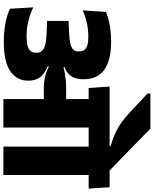

<svg xmlns="http://www.w3.org/2000/svg" viewBox="96 -1026 930 1163"><g transform="rotate(90 561.5 -445.0)"><path d="M546.5 -890.5V-873.5L640.5 -785.5Q670 -757.5 694.8 -736.8Q719.5 -716 744.5 -700.5Q769.5 -685 798.8 -672.8Q828 -660.5 865.5 -649.5V-617.5H1020.5V-636.5Q1005.5 -650.5 979.8 -675.8Q954 -701 922.5 -731.5Q891 -762 859.5 -792.8Q828 -823.5 801.8 -849.2Q775.5 -875 760 -890.5ZM1040.5 0V-559.5H868.5V0ZM1123 -516.5 1114.5 -643.5H786L795 -516.5ZM835.5 -516.5 826.5 -643.5H504.5L513.5 -516.5ZM580.5 0H753V-562H580.5ZM25 -181.5 33.5 -39.5Q75 -20.5 126.5 -11.5Q178 -2.5 234 -2.5Q355.5 -2.5 412.2 -42.2Q469 -82 469 -149V-153Q469 -185 456.2 -210Q443.5 -235 409.8 -255Q376 -275 313 -292.5L310.5 -356Q366 -358.5 399 -374.8Q432 -391 446.2 -418Q460.5 -445 460.5 -481.5V-489Q460.5 -539.5 437 -576Q413.5 -612.5 363.5 -632.5Q313.5 -652.5 234 -652.5Q179.5 -652.5 134.2 -644.5Q89 -636.5 53 -621.5L43.5 -481Q79.5 -496.5 119.5 -505.5Q159.5 -514.5 203 -514.5Q252.5 -514.5 272.2 -500.8Q292 -487 292 -459V-456Q292 -437.5 282.8 -425.5Q273.5 -413.5 249.5 -407Q225.5 -400.5 181 -398L107.5 -395V-264.5L189 -261.5Q230 -259.5 254.2 -252.8Q278.5 -246 289.2 -233.2Q300 -220.5 300 -202V-198.5Q300 -178.5 290.5 -165.8Q281 -153 258.8 -146.8Q236.5 -140.5 198 -140.5Q151.5 -140.5 106.8 -151.8Q62 -163 25 -181.5ZM304 -367.5V-280L378 -264L382.5 -275.5Q403 -266 422.2 -259.2Q441.5 -252.5 463.8 -248.8Q486 -245 515 -245H640V-380H513.5Q488 -380 466.2 -378Q444.5 -376 425 -372.5Q405.5 -369 386.5 -364.5L385 -372Z"/></g></svg>

Font: Anek Devanagari ExtraBold
Style: Regular
Weight: 800
Designer: Kailash Malviya (Devanagari) & Yesha Goshar (Latin)
Foundry: Ek Type
Version: Version 1.003